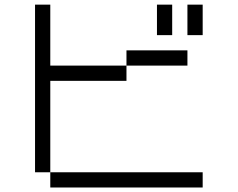

<svg xmlns="http://www.w3.org/2000/svg" viewBox="-20 -887 1040 840"><path d="M533.3 -600V-666.7H800V-600ZM533.3 -533.3H200V-133.3H133.3V-866.7H200V-600H533.3ZM733.3 -733.3H666.7V-866.7H733.3ZM200 -133.3H866.7V-66.7H200ZM866.7 -733.3H800V-866.7H866.7Z"/></svg>

Font: Galmuri14 Regular
Style: Regular
Weight: 400
Designer: Lee Minseo (quiple)
Version: Version 2.399;hotconv 1.1.1;makeotfexe 2.6.0 DEVELOPMENT